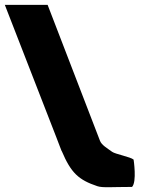

<svg xmlns="http://www.w3.org/2000/svg" viewBox="-253 -773 673 794"><path d="M-233.1 -753H-56.1L160.4 -191C167.5 -173 187.8 -161.8 211 -145C223.8 -135.7 287.1 -124 299.5 -113C299.5 -113 313.6 -21.3 293.1 0C209 0 171.7 4.3 149.8 -3C72.3 -28.9 40.8 -57.6 2.5 -148L2 -148L-5.2 -166.5C-9.2 -176.7 -13.3 -187.5 -17.7 -199L-18 -200Z"/></svg>

Font: Hussar
Style: BdOpOblFour
Weight: 700
Foundry: Cannot Into Space Fonts
Version: Version 2.00